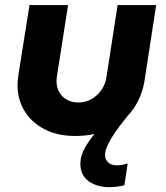

<svg xmlns="http://www.w3.org/2000/svg" viewBox="-20 -533 665 770"><path d="M606.3 -512.7 560 -212Q550.3 -147.3 514.7 -96.3Q479 -45.3 420.2 -16.5Q361.3 12.3 281 12.3Q211 12.3 159 -14.5Q107 -41.3 78.7 -87.5Q50.3 -133.7 50.3 -192Q50.3 -201.7 51.8 -213.8Q53.3 -226 54.3 -236L98.3 -512.7H253L208.7 -229.7Q207.7 -224.3 207.2 -218.3Q206.7 -212.3 206.7 -208Q206.7 -170.3 230.8 -146.2Q255 -122 295.3 -122Q323.7 -122 347.2 -135.7Q370.7 -149.3 386.8 -172.5Q403 -195.7 407 -224.3L451.7 -512.7ZM419 217.7Q369 217.7 335.7 193.8Q302.3 170 302.3 123Q302.3 91.3 321.2 58.5Q340 25.7 366.5 -4Q393 -33.7 417.2 -56.2Q441.3 -78.7 452.7 -89.7L491.7 -67.7Q487.7 -63 473.5 -45.2Q459.3 -27.3 442.3 -3.2Q425.3 21 413.3 45.7Q401.3 70.3 401.3 88.3Q401.3 106.3 413.8 118.2Q426.3 130 447.7 130Q470.3 130 492 122.3L478.7 210Q466.7 213.3 449.2 215.5Q431.7 217.7 419 217.7Z"/></svg>

Font: MuseoModerno Thin
Style: Italic
Weight: 100
Italic angle: -9°
Designer: Pablo Cosgaya, Héctor Gatti, Marcela Romero, and the Authors of The MuseoModerno Project.
Foundry: Omnibus-Type Team
Version: Version 1.003